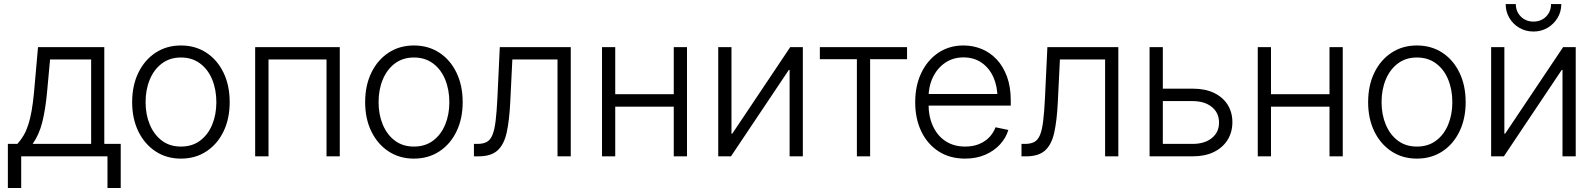

<svg xmlns="http://www.w3.org/2000/svg" viewBox="-20 -767 7828 942"><path d="M18.6 155.3V-61H65.4Q83 -80.6 96.2 -103.3Q109.4 -126 118.9 -155.5Q128.4 -185.1 135.3 -224.1Q142.1 -263.2 147 -314.9L166.5 -535.6H491.7V-61H572.3V155.3H507.3V0H84V155.3ZM140.1 -61H427.2V-475.1H225.6L210.9 -314.9Q203.1 -230 187.3 -167.2Q171.4 -104.5 140.1 -61Z M867.7 11.2Q797.4 11.2 743.4 -24.2Q689.5 -59.6 658.9 -122.1Q628.4 -184.6 628.4 -265.6Q628.4 -347.7 658.9 -410.4Q689.5 -473.1 743.4 -508.5Q797.4 -543.9 867.7 -543.9Q938.5 -543.9 992.4 -508.5Q1046.4 -473.1 1076.7 -410.4Q1106.9 -347.7 1106.9 -265.6Q1106.9 -184.6 1076.7 -122.1Q1046.4 -59.6 992.4 -24.2Q938.5 11.2 867.7 11.2ZM867.7 -47.9Q922.9 -47.9 961.7 -76.9Q1000.5 -106 1021 -155.3Q1041.5 -204.6 1041.5 -265.6Q1041.5 -327.1 1021 -377Q1000.5 -426.8 961.4 -455.8Q922.4 -484.9 867.7 -484.9Q813.5 -484.9 774.7 -455.8Q735.8 -426.8 715.1 -377.2Q694.3 -327.6 694.3 -265.6Q694.3 -204.6 715.1 -155.3Q735.8 -106 774.4 -76.9Q813 -47.9 867.7 -47.9Z M1647 -535.6V0H1582V-475.1H1297.4V0H1231.9V-535.6Z M2010.7 11.2Q1940.4 11.2 1886.5 -24.2Q1832.5 -59.6 1802 -122.1Q1771.5 -184.6 1771.5 -265.6Q1771.5 -347.7 1802 -410.4Q1832.5 -473.1 1886.5 -508.5Q1940.4 -543.9 2010.7 -543.9Q2081.5 -543.9 2135.5 -508.5Q2189.5 -473.1 2219.7 -410.4Q2250 -347.7 2250 -265.6Q2250 -184.6 2219.7 -122.1Q2189.5 -59.6 2135.5 -24.2Q2081.5 11.2 2010.7 11.2ZM2010.7 -47.9Q2065.9 -47.9 2104.7 -76.9Q2143.6 -106 2164.1 -155.3Q2184.6 -204.6 2184.6 -265.6Q2184.6 -327.1 2164.1 -377Q2143.6 -426.8 2104.5 -455.8Q2065.4 -484.9 2010.7 -484.9Q1956.5 -484.9 1917.7 -455.8Q1878.9 -426.8 1858.2 -377.2Q1837.4 -327.6 1837.4 -265.6Q1837.4 -204.6 1858.2 -155.3Q1878.9 -106 1917.5 -76.9Q1956.1 -47.9 2010.7 -47.9Z M2305.2 0V-61H2322.3Q2350.6 -61 2368.2 -70.6Q2385.7 -80.1 2396 -104.7Q2406.2 -129.4 2411.6 -173.6Q2417 -217.8 2420.4 -286.1L2432.1 -535.6H2780.3V0H2715.3V-475.1H2493.7L2483.4 -265.6Q2479 -175.3 2465.8 -116.2Q2452.6 -57.1 2420.7 -28.6Q2388.7 0 2328.6 0Z M3302.2 -304.7V-243.7H2982.4V-304.7ZM2998.5 -535.6V0H2933.6V-535.6ZM3350.6 -535.6V0H3285.6V-535.6Z M3918.9 0H3854V-423.8H3850.1L3566.4 0H3503.9V-535.6H3568.8V-111.3H3572.8L3856.9 -535.6H3918.9Z M4184.1 0V-476.6H4002.4V-535.6H4430.2V-476.6H4249V0Z M4715.3 11.2Q4640.1 11.2 4585.2 -24.2Q4530.3 -59.6 4500.2 -122.1Q4470.2 -184.6 4470.2 -265.6Q4470.2 -346.7 4500.2 -409.4Q4530.3 -472.2 4583.7 -508.1Q4637.2 -543.9 4707 -543.9Q4754.4 -543.9 4796.4 -526.6Q4838.4 -509.3 4870.4 -475.1Q4902.3 -440.9 4920.7 -390.6Q4939 -340.3 4939 -274.9V-249H4510.7V-305.7H4903.3L4874 -285.2Q4874 -343.3 4853.8 -388.4Q4833.5 -433.6 4795.9 -459.5Q4758.3 -485.4 4707 -485.4Q4655.8 -485.4 4617.2 -459Q4578.6 -432.6 4557.1 -387.9Q4535.6 -343.3 4535.6 -288.1V-257.3Q4535.6 -194.8 4557.6 -147.5Q4579.6 -100.1 4619.9 -74Q4660.2 -47.9 4715.3 -47.9Q4753.9 -47.9 4783.9 -60.3Q4814 -72.8 4834.2 -94.2Q4854.5 -115.7 4864.3 -142.6L4927.2 -129.4Q4915.5 -90.3 4886.2 -58.3Q4856.9 -26.4 4813.5 -7.6Q4770 11.2 4715.3 11.2Z M4991.7 0V-61H5008.8Q5037.1 -61 5054.7 -70.6Q5072.3 -80.1 5082.5 -104.7Q5092.8 -129.4 5098.1 -173.6Q5103.5 -217.8 5106.9 -286.1L5118.7 -535.6H5466.8V0H5401.9V-475.1H5180.2L5169.9 -265.6Q5165.5 -175.3 5152.3 -116.2Q5139.2 -57.1 5107.2 -28.6Q5075.2 0 5015.1 0Z M5673.3 -332H5832Q5892.6 -332 5936 -311.3Q5979.5 -290.5 6002.9 -253.4Q6026.4 -216.3 6026.4 -167.5Q6026.4 -118.7 6002.9 -80.8Q5979.5 -43 5936 -21.5Q5892.6 0 5832 0H5620.1V-535.6H5685.1V-61H5831.1Q5890.1 -61 5925.5 -89.6Q5960.9 -118.2 5960.9 -165.5Q5960.9 -213.4 5925.5 -242.2Q5890.1 -271 5831.1 -271H5673.3Z M6519.5 -304.7V-243.7H6199.7V-304.7ZM6215.8 -535.6V0H6150.9V-535.6ZM6567.9 -535.6V0H6502.9V-535.6Z M6931.6 11.2Q6861.3 11.2 6807.4 -24.2Q6753.4 -59.6 6722.9 -122.1Q6692.4 -184.6 6692.4 -265.6Q6692.4 -347.7 6722.9 -410.4Q6753.4 -473.1 6807.4 -508.5Q6861.3 -543.9 6931.6 -543.9Q7002.4 -543.9 7056.4 -508.5Q7110.4 -473.1 7140.6 -410.4Q7170.9 -347.7 7170.9 -265.6Q7170.9 -184.6 7140.6 -122.1Q7110.4 -59.6 7056.4 -24.2Q7002.4 11.2 6931.6 11.2ZM6931.6 -47.9Q6986.8 -47.9 7025.6 -76.9Q7064.5 -106 7085 -155.3Q7105.5 -204.6 7105.5 -265.6Q7105.5 -327.1 7085 -377Q7064.5 -426.8 7025.4 -455.8Q6986.3 -484.9 6931.6 -484.9Q6877.4 -484.9 6838.6 -455.8Q6799.8 -426.8 6779.1 -377.2Q6758.3 -327.6 6758.3 -265.6Q6758.3 -204.6 6779.1 -155.3Q6799.8 -106 6838.4 -76.9Q6877 -47.9 6931.6 -47.9Z M7710.9 0H7646V-423.8H7642.1L7358.4 0H7295.9V-535.6H7360.8V-111.3H7364.7L7648.9 -535.6H7710.9ZM7503.4 -612.3Q7465.3 -612.3 7434.3 -630.4Q7403.3 -648.4 7385.3 -679Q7367.2 -709.5 7367.2 -747.1H7417Q7417 -710 7441.9 -685.5Q7466.8 -661.1 7503.4 -661.1Q7540.5 -661.1 7565.2 -685.5Q7589.8 -710 7589.8 -747.1H7640.1Q7640.1 -709.5 7621.8 -679.2Q7603.5 -648.9 7572.8 -630.6Q7542 -612.3 7503.4 -612.3Z"/></svg>

Font: Inter 20pt Light
Style: Regular
Weight: 300
Version: Version 4.001;git-66647c0bb